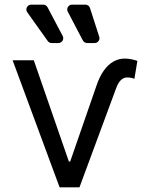

<svg xmlns="http://www.w3.org/2000/svg" viewBox="-20 -804 644 824"><path d="M34.1 -545.5H125L275.6 -110.8H281.2L392 -430.4Q406.2 -474.4 425.6 -501.2Q445 -528.1 467.7 -540.3Q490.4 -552.6 514.2 -552.6Q530.5 -552.6 544.9 -549.5Q559.3 -546.5 569.6 -542.6L556.8 -465.9Q553.6 -467 545.8 -469.3Q538 -471.6 525.6 -471.6Q510.3 -471.6 498.6 -460Q486.9 -448.5 478.7 -426.1L321 0H235.8ZM201.7 -619.3H230.5Q239.3 -619.3 245.4 -625.5Q251.4 -631.7 251.4 -640.3Q251.4 -645.2 248.9 -649.9L183.9 -773.1Q181.1 -778.1 176.1 -781.1Q171.2 -784.1 165.5 -784.1H114Q105.1 -784.1 99.1 -777.7Q93 -771.3 93 -763.1Q93 -757.1 96.9 -751.4L184.7 -628.2Q187.5 -623.9 192.1 -621.6Q196.7 -619.3 201.7 -619.3ZM335.6 -630.3Q338.4 -625.4 343.4 -622.3Q348.4 -619.3 354 -619.3H386Q394.9 -619.3 400.9 -625.5Q407 -631.7 407 -639.9Q407 -643.1 405.9 -646.3L366.1 -769.9Q364 -776.3 358.5 -780.2Q353 -784.1 346.2 -784.1H289.4Q280.5 -784.1 274.5 -777.9Q268.5 -771.7 268.5 -763.1Q268.5 -758.2 271 -753.6Z"/></svg>

Font: DeltaSans
Style: Regular
Weight: 400
Designer: Rasmus Andersson
Foundry: rsms
Version: Version 3.012